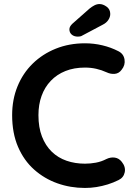

<svg xmlns="http://www.w3.org/2000/svg" viewBox="-20 -919 667 949"><path d="M565 -666Q591 -653 595.5 -625Q600 -597 581 -574Q568 -556 547.5 -554Q527 -552 506 -562Q482 -573 455.5 -579Q429 -585 400 -585Q346 -585 303.5 -568Q261 -551 231 -519.5Q201 -488 185.5 -445Q170 -402 170 -350Q170 -289 187.5 -244Q205 -199 236 -169Q267 -139 309 -124.5Q351 -110 400 -110Q427 -110 454 -115Q481 -120 506 -133Q527 -143 547.5 -140Q568 -137 582 -119Q602 -94 596.5 -67.5Q591 -41 566 -29Q540 -16 512.5 -7.5Q485 1 457 5.5Q429 10 400 10Q328 10 263.5 -13Q199 -36 148.5 -81Q98 -126 69 -193.5Q40 -261 40 -350Q40 -427 66.5 -492Q93 -557 141.5 -604.5Q190 -652 256 -678.5Q322 -705 400 -705Q444 -705 486 -695Q528 -685 565 -666ZM365 -738Q346 -738 334.5 -748Q323 -758 323 -774Q323 -781 326.5 -787.5Q330 -794 337 -801L423 -877Q434 -886 446.5 -892.5Q459 -899 472 -899Q489 -899 507 -886Q525 -873 525 -850Q525 -835 515.5 -820.5Q506 -806 488 -797L388 -744Q382 -740 376 -739Q370 -738 365 -738Z"/></svg>

Font: Quicksand Variable Light
Style: Regular
Weight: 300
Designer: Andrew Paglinawan
Foundry: Andrew Paglinawan
Version: Version 3.004